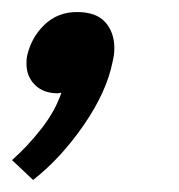

<svg xmlns="http://www.w3.org/2000/svg" viewBox="-28 -153 298 319"><path d="M-8 113Q18 90 41 60.5Q64 31 74 1L68 2Q44 2 30 -12Q16 -26 16 -47Q16 -56 17 -60Q24 -91 46 -112Q68 -133 100 -133Q132 -133 147 -116Q162 -99 162 -73Q162 -62 159 -50Q149 0 111 55Q73 110 27 146Z"/></svg>

Font: Trirong SemiBold
Style: Italic
Weight: 600
Italic angle: -12°
Designer: Katatrad Team
Foundry: CadsonDemak
Version: Version 1.001